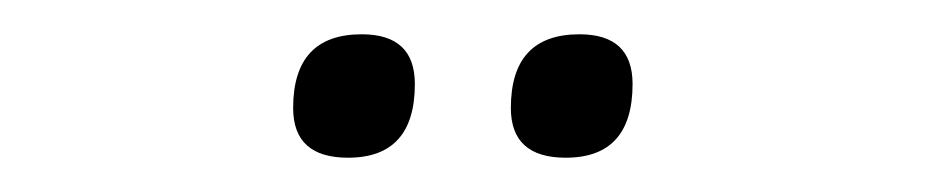

<svg xmlns="http://www.w3.org/2000/svg" viewBox="-20 -591 540 112"><path d="M310 -499Q278 -499 278 -528Q278 -571 318 -571Q349 -571 349 -542Q349 -499 310 -499ZM183 -499Q151 -499 151 -528Q151 -571 191 -571Q222 -571 222 -542Q222 -499 183 -499Z"/></svg>

Font: Send Flowers
Style: Regular
Weight: 400
Designer: Robert E. Leuschke
Foundry: Robert E. Leuschke
Version: Version 1.010; ttfautohint (v1.8.4.7-5d5b)